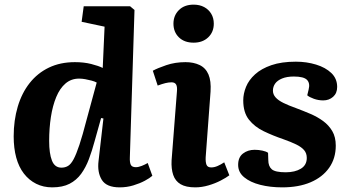

<svg xmlns="http://www.w3.org/2000/svg" viewBox="-20 -794 1509 828"><path d="M540 -116Q539 -94 544 -83.5Q549 -73 566 -73Q577 -73 591 -78.5Q605 -84 617 -91L637 -36Q626 -26 604.5 -14.5Q583 -3 555 5.5Q527 14 496 14Q439 14 419 -18.5Q399 -51 405 -100L426 -283L416 -285L388 -185Q377 -144 363.5 -108Q350 -72 330 -44.5Q310 -17 280 -1.5Q250 14 205 14Q167 14 136 -1.5Q105 -17 83 -45.5Q61 -74 50 -114.5Q39 -155 39 -206Q39 -275 56.5 -334Q74 -393 108 -436Q142 -479 191 -502.5Q240 -526 303 -526Q342 -526 373.5 -518Q405 -510 423 -501L431 -679L332 -700L341 -767H541L560 -751ZM245 -71Q261 -71 273.5 -78.5Q286 -86 297.5 -107.5Q309 -129 322.5 -169.5Q336 -210 353 -276L397 -438Q388 -443 374.5 -446.5Q361 -450 347.5 -452.5Q334 -455 321 -455Q287 -455 262.5 -434Q238 -413 222.5 -375.5Q207 -338 199.5 -289.5Q192 -241 192 -186Q192 -132 204 -101.5Q216 -71 245 -71Z M743 -399Q745 -420 739.5 -429.5Q734 -439 720 -439Q707 -439 693 -435.5Q679 -432 660 -425L639 -489Q659 -500 697 -513Q735 -526 780 -526Q815 -526 841 -513.5Q867 -501 879 -473Q891 -445 888 -399L867 -116Q866 -95 870.5 -83.5Q875 -72 891 -72Q904 -72 918 -78Q932 -84 947 -94L969 -38Q956 -28 932 -15.5Q908 -3 879 5.5Q850 14 822 14Q782 14 759 0.5Q736 -13 727 -39.5Q718 -66 720 -103ZM728 -692Q728 -727 751.5 -750.5Q775 -774 815 -774Q841 -774 860.5 -763.5Q880 -753 891 -734.5Q902 -716 902 -692Q902 -656 878 -633Q854 -610 815 -610Q775 -610 751.5 -633Q728 -656 728 -692Z M1212 -51Q1252 -51 1277.5 -66.5Q1303 -82 1303 -113Q1303 -133 1291.5 -146.5Q1280 -160 1257.5 -171Q1235 -182 1201 -194Q1157 -209 1117.5 -228Q1078 -247 1053.5 -278Q1029 -309 1029 -361Q1029 -390 1041 -419.5Q1053 -449 1080 -473.5Q1107 -498 1150.5 -513Q1194 -528 1256 -528Q1302 -528 1343 -515.5Q1384 -503 1409 -479Q1434 -455 1434 -419Q1434 -392 1416.5 -376.5Q1399 -361 1374 -361Q1353 -361 1333.5 -368Q1314 -375 1305 -383L1311 -408Q1318 -435 1304 -449.5Q1290 -464 1247 -464Q1217 -464 1196.5 -455.5Q1176 -447 1166.5 -433.5Q1157 -420 1157 -403Q1157 -387 1168.5 -374Q1180 -361 1202.5 -350Q1225 -339 1256 -328Q1288 -316 1318.5 -303Q1349 -290 1373.5 -272Q1398 -254 1413 -228.5Q1428 -203 1428 -166Q1428 -111 1399.5 -70.5Q1371 -30 1319.5 -8Q1268 14 1197 14Q1145 14 1102 3Q1059 -8 1033 -29.5Q1007 -51 1007 -83Q1007 -116 1028 -132Q1049 -148 1078 -148Q1095 -148 1111.5 -144.5Q1128 -141 1136 -135L1137 -104Q1137 -77 1152 -64Q1167 -51 1212 -51Z"/></svg>

Font: Literata
Style: Bold Italic
Weight: 700
Italic angle: -2°
Designer: Latin by Veronika Burian and Jose Scaglione. Greek by Irene Vlachou. Cyrillic by Vera Evstafieva
Foundry: TypeTogether
Version: Version 3.103;gftools[0.9.29]